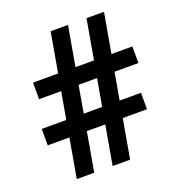

<svg xmlns="http://www.w3.org/2000/svg" viewBox="-129 -817 855 923"><g transform="rotate(-20 298.0 -355.5)"><path d="M290.5 0H379.9L415 -200.2H539.1V-284.2H429.7L454.1 -422.9H576.2V-507.8H469.2L504.9 -710.9H415.5L379.9 -507.8H285.2L320.8 -710.9H231.9L196.3 -507.8H67.9V-422.9H181.2L156.7 -284.2H31.2V-200.2H142.1L106.9 0H196.3L231.4 -200.2H325.7ZM270 -422.9H364.7L340.3 -284.2H246.1Z"/></g></svg>

Font: Shabnam
Style: Bold
Weight: 700
Foundry: DejaVu fonts team - Redesigned by Saber Rastikerdar - Based on Vazir font
Version: Version 5.0.1